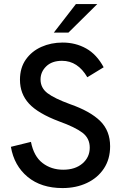

<svg xmlns="http://www.w3.org/2000/svg" viewBox="-20 -921 608 952"><path d="M290 11.5Q184 11.5 117 -44Q50 -99.5 34 -193L133.5 -217.5Q147.5 -146 190.8 -112.8Q234 -79.5 293.5 -79.5Q353 -79.5 389 -110.5Q425 -141.5 425 -189Q425 -235.5 388.8 -263Q352.5 -290.5 273.5 -319Q168.5 -358.5 123.8 -407.2Q79 -456 79 -525.5Q79 -584.5 108 -625.8Q137 -667 185 -688.5Q233 -710 290.5 -710Q354.5 -710 407 -680.8Q459.5 -651.5 494 -587.5L413 -538Q365.5 -619.5 287.5 -619.5Q237.5 -619.5 209.2 -592Q181 -564.5 181 -527Q181 -485.5 215.2 -459.2Q249.5 -433 327.5 -404.5Q427.5 -369.5 476.8 -321Q526 -272.5 526 -195.5Q526 -132 495.2 -85.5Q464.5 -39 411 -13.8Q357.5 11.5 290 11.5ZM319.5 -759.5H247L356.5 -901H462.5Z"/></svg>

Font: Acari Sans Neue SemiBold
Style: Regular
Weight: 600
Designer: Alfredo Marco Pradil (font), Cristiano Sobral (main changes)
Foundry: Hanken Design Co. (font), Cristiano Sobral (main changes)
Version: Version 2.459;March 19, 2022;FontCreator 14.0.0.2808 64-bit;